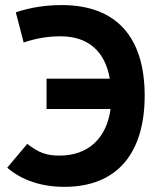

<svg xmlns="http://www.w3.org/2000/svg" viewBox="-20 -723 626 753"><path d="M232.4 9.8C441.9 9.8 547.4 -125 547.4 -348.1C547.4 -577.6 436 -703.1 222.2 -703.1C158.7 -703.1 99.6 -693.8 42 -674.8L72.8 -556.2C119.6 -572.3 166.5 -580.6 217.8 -580.6C326.7 -580.6 392.1 -521 410.6 -414.6H162.6V-295.4H413.6C397.9 -180.2 325.7 -112.8 213.4 -112.8C162.6 -112.8 132.8 -123.5 86.9 -158.7L8.3 -65.4C66.4 -15.1 144.5 9.8 232.4 9.8Z"/></svg>

Font: Cascadia Code
Style: Bold
Weight: 700
Monospace: yes
Designer: Aaron Bell
Foundry: Saja Typeworks
Version: Version 2404.023